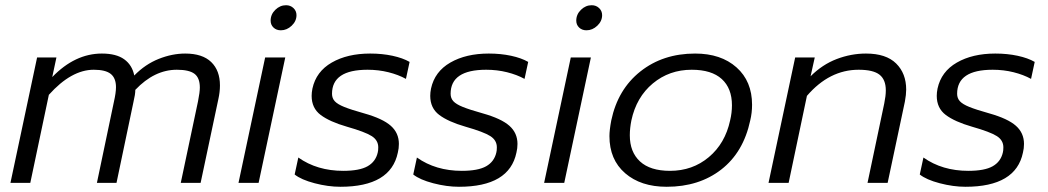

<svg xmlns="http://www.w3.org/2000/svg" viewBox="-20 -700 4012 735"><path d="M122 -480H196L180 -405Q267 -495 370 -495Q425 -495 455.5 -473Q486 -451 494 -411Q536 -454 587.5 -474.5Q639 -495 689 -495Q755 -495 788.5 -462.5Q822 -430 822 -373Q822 -348 816 -321L748 0H672L738 -312Q745 -347 745 -365Q745 -402 724.5 -417.5Q704 -433 657 -433Q571 -433 498 -356Q498 -339 491 -310L426 0H351L416 -310Q424 -345 424 -366Q424 -401 404 -417Q384 -433 339 -433Q253 -433 167 -337L96 0H20Z M1016 -621Q1016 -645 1034 -662.5Q1052 -680 1075 -680Q1092 -680 1103.5 -669Q1115 -658 1115 -642Q1115 -619 1096.5 -601.5Q1078 -584 1055 -584Q1038 -584 1027 -594.5Q1016 -605 1016 -621ZM995 -480H1072L970 0H893Z M1108 -32 1122 -97Q1194 -46 1294 -46Q1356 -46 1387 -63.5Q1418 -81 1426 -116Q1428 -123 1428 -136Q1428 -163 1403 -179Q1378 -195 1308 -215Q1242 -234 1207.5 -260Q1173 -286 1173 -333Q1173 -346 1176 -361Q1190 -426 1250 -460.5Q1310 -495 1397 -495Q1443 -495 1482.5 -486.5Q1522 -478 1548 -463L1534 -398Q1505 -414 1467 -423.5Q1429 -433 1387 -433Q1251 -433 1251 -341Q1251 -324 1261.5 -312.5Q1272 -301 1298 -290.5Q1324 -280 1374 -266Q1445 -246 1476 -218.5Q1507 -191 1507 -149Q1507 -132 1503 -116Q1476 15 1283 15Q1236 15 1184.5 1.5Q1133 -12 1108 -32Z M1562 -32 1576 -97Q1648 -46 1748 -46Q1810 -46 1841 -63.5Q1872 -81 1880 -116Q1882 -123 1882 -136Q1882 -163 1857 -179Q1832 -195 1762 -215Q1696 -234 1661.5 -260Q1627 -286 1627 -333Q1627 -346 1630 -361Q1644 -426 1704 -460.5Q1764 -495 1851 -495Q1897 -495 1936.5 -486.5Q1976 -478 2002 -463L1988 -398Q1959 -414 1921 -423.5Q1883 -433 1841 -433Q1705 -433 1705 -341Q1705 -324 1715.5 -312.5Q1726 -301 1752 -290.5Q1778 -280 1828 -266Q1899 -246 1930 -218.5Q1961 -191 1961 -149Q1961 -132 1957 -116Q1930 15 1737 15Q1690 15 1638.5 1.5Q1587 -12 1562 -32Z M2186 -621Q2186 -645 2204 -662.5Q2222 -680 2245 -680Q2262 -680 2273.5 -669Q2285 -658 2285 -642Q2285 -619 2266.5 -601.5Q2248 -584 2225 -584Q2208 -584 2197 -594.5Q2186 -605 2186 -621ZM2165 -480H2242L2140 0H2063Z M2313 -179Q2313 -202 2320 -239Q2345 -358 2431.5 -426.5Q2518 -495 2641 -495Q2740 -495 2799.5 -442Q2859 -389 2859 -299Q2859 -268 2852 -239Q2826 -117 2741 -51Q2656 15 2532 15Q2433 15 2373 -37Q2313 -89 2313 -179ZM2775 -239Q2782 -268 2782 -297Q2782 -362 2743 -397.5Q2704 -433 2628 -433Q2542 -433 2479 -380.5Q2416 -328 2397 -239Q2391 -209 2391 -182Q2391 -118 2430 -82Q2469 -46 2545 -46Q2631 -46 2693.5 -98.5Q2756 -151 2775 -239Z M3024 -480H3099L3083 -408Q3128 -453 3183 -474Q3238 -495 3295 -495Q3372 -495 3410.5 -457Q3449 -419 3449 -357Q3449 -338 3444 -311L3378 0H3301L3365 -304Q3371 -333 3371 -354Q3371 -395 3347 -414Q3323 -433 3267 -433Q3155 -433 3069 -333L2999 0H2922Z M3501 -32 3515 -97Q3587 -46 3687 -46Q3749 -46 3780 -63.5Q3811 -81 3819 -116Q3821 -123 3821 -136Q3821 -163 3796 -179Q3771 -195 3701 -215Q3635 -234 3600.5 -260Q3566 -286 3566 -333Q3566 -346 3569 -361Q3583 -426 3643 -460.5Q3703 -495 3790 -495Q3836 -495 3875.5 -486.5Q3915 -478 3941 -463L3927 -398Q3898 -414 3860 -423.5Q3822 -433 3780 -433Q3644 -433 3644 -341Q3644 -324 3654.5 -312.5Q3665 -301 3691 -290.5Q3717 -280 3767 -266Q3838 -246 3869 -218.5Q3900 -191 3900 -149Q3900 -132 3896 -116Q3869 15 3676 15Q3629 15 3577.5 1.5Q3526 -12 3501 -32Z"/></svg>

Font: Prompt Light
Style: Italic
Weight: 300
Italic angle: -12°
Designer: Katatrad Team
Foundry: CadsonDemak
Version: Version 1.000